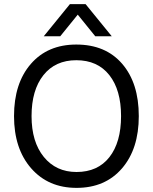

<svg xmlns="http://www.w3.org/2000/svg" viewBox="-20 -903 740 931"><path d="M653 -340Q653 -181 571.5 -86.5Q490 8 351 8Q214 8 131 -87Q48 -182 48 -340Q48 -499 129.5 -593Q211 -687 350 -687Q492 -687 572.5 -593.5Q653 -500 653 -340ZM133 -340Q133 -215 192.5 -142Q252 -69 351 -69Q454 -69 510.5 -141Q567 -213 567 -340Q567 -467 510 -539Q453 -611 350 -611Q248 -611 190.5 -538.5Q133 -466 133 -340ZM272 -727H192L319 -883H395L522 -727H442L357 -832Z"/></svg>

Font: Hind Guntur
Style: Regular
Weight: 400
Designer: Manushi Parikh, Hitesh Malaviya
Foundry: Indian Type Foundry
Version: Version 1.002;PS 1.0;hotconv 1.0.86;makeotf.lib2.5.63406; tt